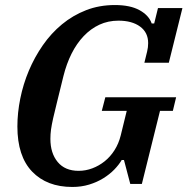

<svg xmlns="http://www.w3.org/2000/svg" viewBox="-20 -730 744 762"><path d="M267 12Q166 12 107.5 -49Q49 -110 49 -228Q49 -282 60.5 -339Q72 -396 94.5 -449.5Q117 -503 150 -550.5Q183 -598 226 -633.5Q269 -669 321.5 -689.5Q374 -710 436 -710Q497 -710 534 -689.5Q571 -669 582 -637H592L607 -698H704L650 -481H553L564 -526Q568 -542 568 -559Q568 -601 536 -624.5Q504 -648 450 -648Q409 -648 374.5 -632Q340 -616 312 -586.5Q284 -557 264 -517Q244 -477 232 -429Q217 -367 207 -327.5Q197 -288 191 -261Q185 -234 182.5 -216Q180 -198 180 -179Q180 -122 209 -87Q238 -52 292 -52Q320 -52 346.5 -62Q373 -72 395.5 -90Q418 -108 434.5 -134Q451 -160 459 -192L483 -290H384L398 -344H679L666 -290H615L543 0H497L472 -95H463Q452 -76 433.5 -57Q415 -38 390 -22.5Q365 -7 334 2.5Q303 12 267 12Z"/></svg>

Font: IBM Plex Serif SemiBold
Style: Italic
Weight: 600
Italic angle: -14°
Designer: Mike Abbink, Paul van der Laan, Pieter van Rosmalen
Foundry: Bold Monday
Version: Version 2.5